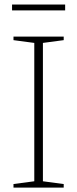

<svg xmlns="http://www.w3.org/2000/svg" viewBox="-20 -848 349 868"><path d="M268 -16V0H41V-16L135 -28.5V-654L41 -666.5V-682.5H268V-666.5L174 -654V-28.5ZM34.5 -801V-827.5H274.5V-801Z"/></svg>

Font: Newsreader ExtraLight
Style: Regular
Weight: 250
Designer: Hugues Gentile
Foundry: Production Type
Version: Version 1.003